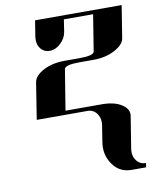

<svg xmlns="http://www.w3.org/2000/svg" viewBox="-86 -527 726 900"><g transform="rotate(-10 277.5 -76.5)"><path d="M69.8 0 97.2 -172.9Q101.6 -204.6 146 -228Q188 -250 247.1 -250H315.9Q385.3 -250 388.2 -269L416 -441.9H276.9L268.1 -384.8Q263.7 -354.5 238.8 -331.1Q214.4 -308.1 187 -308.1Q158.2 -308.1 142.1 -330.1Q129.9 -346.7 129.9 -369.6Q129.9 -374 130.9 -384.8L143.1 -460.9H555.2L530.8 -308.1Q526.4 -277.3 481.9 -253.9Q438.5 -231 381.8 -231H313Q244.1 -231 241.2 -210.9L210 -19H382.8Q441.4 -19 476.1 2.9Q507.3 22.9 507.3 49.8Q507.3 54.7 506.8 57.1L481.9 211.9Q481 220.7 481 225.1Q481 248.5 494.1 266.1Q510.3 288.1 539.1 288.1L536.1 308.1H467.8Q410.6 308.1 378.9 263.2Q352.5 227.1 352.5 181.6Q352.5 169.9 355 153.8L367.2 77.1Q368.2 68.4 368.2 64Q368.2 39.6 355 22Q338.9 0 311 0Z"/></g></svg>

Font: Hjet
Style: Italic
Weight: 400
Designer: T. Christopher White
Version: Version 1.2